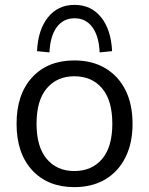

<svg xmlns="http://www.w3.org/2000/svg" viewBox="-20 -759 611 788"><path d="M285 9Q176 9 112 -60.5Q48 -130 48 -251Q48 -372 112 -441.5Q176 -511 285 -511Q358 -511 411.5 -479.5Q465 -448 494.5 -390Q524 -332 524 -251Q524 -171 494.5 -112.5Q465 -54 411.5 -22.5Q358 9 285 9ZM285 -57Q357 -57 399 -106.5Q441 -156 441 -251Q441 -347 399 -396.5Q357 -446 285 -446Q214 -446 172 -396.5Q130 -347 130 -251Q130 -156 172 -106.5Q214 -57 285 -57ZM183 -544 132 -549Q136 -637 177 -688Q218 -739 286 -739Q354 -739 395 -688Q436 -637 440 -549L389 -544Q386 -611 359 -647.5Q332 -684 286 -684Q240 -684 213 -647.5Q186 -611 183 -544Z"/></svg>

Font: Mulish
Style: Regular
Weight: 400
Designer: Vernon Adams
Foundry: Vernon Adams
Version: Version 3.603; ttfautohint (v1.8.3)